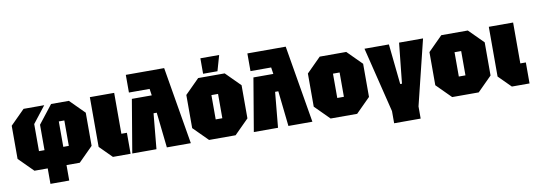

<svg xmlns="http://www.w3.org/2000/svg" viewBox="-63 -1150 4777 1711"><g transform="rotate(-10 2325.0 -295.0)"><path d="M450 -165H500V-395H450ZM160 0 30 -130V-430L160 -560H347L230 -410V-165H280V-395L409 -560H570L700 -430V-130L570 0H450V140H280V0Z M760 -560H980V-190H1030V0H870L760 -110Z M1110 -700H1457L1575 0H1358L1323 -320H1294L1264 0H1045L1126 -480H1306L1297 -540H1110Z M1610 -130V-430L1740 -560H1980L2110 -430V-130L1980 0H1740ZM1830 -170H1890V-390H1830ZM1790 -590V-730H1960L1920 -590Z M2210 -700H2557L2675 0H2458L2423 -320H2394L2364 0H2145L2226 -480H2406L2397 -540H2210Z M2710 -130V-430L2840 -560H3080L3210 -430V-130L3080 0H2840ZM2930 -170H2990V-390H2930Z M3390 30 3245 -560H3466L3504 -195H3520L3558 -560H3775L3630 30V140H3390Z M3810 -130V-430L3940 -560H4180L4310 -430V-130L4180 0H3940ZM4030 -170H4090V-390H4030Z M4370 -560H4590V-190H4640V0H4480L4370 -110Z"/></g></svg>

Font: Tektur Condensed Black
Style: Regular
Weight: 900
Width: 3
Designer: Adam Jagosz
Foundry: Adam Jagosz
Version: Version 1.005;gftools[0.9.30]